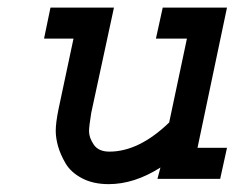

<svg xmlns="http://www.w3.org/2000/svg" viewBox="-20 -462 626 496"><path d="M110.4 -442.4H274.4L215.8 -170.9Q210 -135.7 210 -123Q210 -106.4 222.2 -88.4Q234.4 -70.3 262.7 -70.3Q338.9 -70.3 417 -145.5L462.9 -362.3H382.8L400.4 -442.4H566.4L490.2 -80.1H566.4L548.8 0H386.7L394.5 -29.3Q327.1 13.7 260.7 13.7Q220.7 13.7 191.9 -1.5Q163.1 -16.6 149.4 -40Q135.7 -63.5 129.9 -84.5Q124 -105.5 124 -124Q124 -144.5 130.9 -178.7L169.9 -362.3H93.8Z"/></svg>

Font: Thabit-Bold-Oblique
Style: Bold Oblique
Weight: 700
Designer: Regenerated by Nadim Shaikli
Foundry: MAK Alagha
Version: 0.01